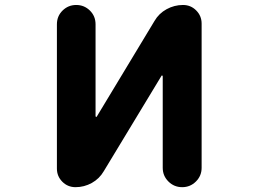

<svg xmlns="http://www.w3.org/2000/svg" viewBox="-20 -776 1040 776"><path d="M637.7 -97.7V-467.8Q637.7 -469.7 635.7 -470.7Q633.8 -471.7 632.8 -469.7L399.4 -84Q381.8 -53.7 351.1 -36.6Q320.3 -19.5 285.2 -19.5Q253.9 -19.5 231.9 -41.5Q210 -63.5 210 -94.7V-677.7Q210 -710.9 232.9 -733.4Q255.9 -755.9 288.1 -755.9Q320.3 -755.9 343.3 -733.4Q366.2 -710.9 366.2 -677.7V-306.6Q366.2 -304.7 368.2 -303.7Q370.1 -302.7 371.1 -304.7L604.5 -691.4Q622.1 -721.7 653.3 -738.8Q684.6 -755.9 719.7 -755.9Q751 -755.9 772.9 -733.9Q794.9 -711.9 794.9 -680.7V-97.7Q794.9 -65.4 772 -42.5Q749 -19.5 716.3 -19.5Q683.6 -19.5 660.6 -42.5Q637.7 -65.4 637.7 -97.7Z"/></svg>

Font: Rounded-X Mgen+ 1mn bold
Style: Bold
Weight: 700
Designer: [Source Han Sans]
Ryoko NISHIZUKA  (kana & ideographs); Paul D. Hunt (Latin, Greek & Cyrillic); Wenlong ZHANG  (bopomofo
Version: Version 1.059.20150602